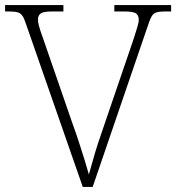

<svg xmlns="http://www.w3.org/2000/svg" viewBox="-20 -734 692 754"><path d="M82 -640Q75 -662 68 -672Q61 -682 49.5 -685.5Q38 -689 16 -689H0V-714H229V-689H185Q150 -689 139.5 -681Q129 -673 129 -657Q129 -647 133.5 -630.5Q138 -614 144 -598Q150 -582 153 -572L265 -248Q280 -207 291 -172.5Q302 -138 311.5 -108Q321 -78 329 -49Q338 -79 346 -108.5Q354 -138 365 -171.5Q376 -205 391 -248L501 -570Q504 -579 509.5 -596Q515 -613 520 -630Q525 -647 525 -656Q525 -673 514.5 -681Q504 -689 467 -689H429V-714H652V-689H628Q606 -689 594.5 -685.5Q583 -682 576 -670.5Q569 -659 561 -634L344 0H305Z"/></svg>

Font: Noto Rashi Hebrew ExtraLight
Style: Regular
Weight: 250
Version: Version 1.006